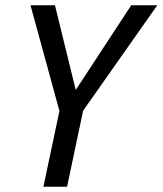

<svg xmlns="http://www.w3.org/2000/svg" viewBox="-20 -710 618 730"><path d="M96 -690H189L268 -368L479 -690H578L296 -289L235 0H145L206 -288Z"/></svg>

Font: Radio Canada Condensed
Style: Italic
Weight: 400
Width: 3
Italic angle: -12°
Designer: Charles Daoud, Etienne Aubert Bonn, Alexandre Saumier Demers, Jacques Le Bailly
Foundry: Radio-Canada
Version: Version 2.104; ttfautohint (v1.8.4.7-5d5b);gftools[0.9.28.de